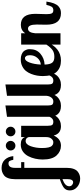

<svg xmlns="http://www.w3.org/2000/svg" viewBox="585 -1470 1039 2441"><g transform="rotate(-90 1104.5 -249.5)"><path d="M-96 118Q-96 69 -61 42.5Q-26 16 47 -8V-579Q47 -629 60 -665Q73 -701 96 -718Q119 -735 141 -742Q163 -749 189 -749Q256 -749 295 -707Q334 -665 340 -600H293Q287 -633 278 -647Q269 -661 247 -661Q191 -661 191 -579V-500H264V-460H191V80Q191 131 178 166.5Q165 202 143 219Q121 236 99.5 243Q78 250 54 250Q-8 250 -52 212.5Q-96 175 -96 118ZM-43 111Q-43 134 -26.5 147.5Q-10 161 7 161Q48 161 48 83V25Q-43 57 -43 111Z M297 -226Q297 -274 307.5 -321.5Q318 -369 340 -411Q362 -453 400 -479Q438 -505 488 -505Q563 -505 582 -452V-500H726V-160Q726 -119 737 -105Q748 -91 778 -91Q807 -91 826.5 -116Q846 -141 849 -179H891Q885 -132 870 -97Q855 -62 837.5 -43Q820 -24 797.5 -12.5Q775 -1 757.5 2.5Q740 6 721 6Q625 6 602 -86Q560 6 473 6Q400 6 348.5 -50Q297 -106 297 -226ZM412 -634Q412 -659 430 -677Q448 -695 473 -695Q498 -695 516 -677Q534 -659 534 -634Q534 -609 516 -591Q498 -573 473 -573Q447 -573 429.5 -590.5Q412 -608 412 -634ZM443 -235Q443 -185 450.5 -153Q458 -121 471.5 -109Q485 -97 494 -94Q503 -91 517 -91Q541 -91 561.5 -115Q582 -139 582 -179V-404Q571 -443 533 -443Q489 -443 466 -378Q443 -313 443 -235ZM592 -634Q592 -659 610 -677Q628 -695 653 -695Q678 -695 696 -677Q714 -659 714 -634Q714 -609 696 -591Q678 -573 653 -573Q627 -573 609.5 -590.5Q592 -608 592 -634Z M840 -149V-680L984 -700V-160Q984 -119 995 -105Q1006 -91 1036 -91Q1065 -91 1084.5 -116Q1104 -141 1107 -179H1149Q1143 -132 1128 -97Q1113 -62 1095.5 -43Q1078 -24 1055.5 -12.5Q1033 -1 1015.5 2.5Q998 6 979 6Q840 6 840 -149Z M1107 -149V-680L1251 -700V-160Q1251 -119 1262 -105Q1273 -91 1303 -91Q1332 -91 1351.5 -116Q1371 -141 1374 -179H1416Q1410 -132 1395 -97Q1380 -62 1362.5 -43Q1345 -24 1322.5 -12.5Q1300 -1 1282.5 2.5Q1265 6 1246 6Q1107 6 1107 -149Z M1358 -223Q1358 -261 1364 -297.5Q1370 -334 1385 -372.5Q1400 -411 1423 -439.5Q1446 -468 1484 -486.5Q1522 -505 1570 -505Q1606 -505 1632 -494.5Q1658 -484 1670.5 -470.5Q1683 -457 1690.5 -438.5Q1698 -420 1699 -409.5Q1700 -399 1700 -389Q1700 -305 1642 -255.5Q1584 -206 1504 -202Q1506 -134 1527.5 -106Q1549 -78 1602 -78Q1657 -78 1690.5 -103Q1724 -128 1758 -179H1792Q1718 6 1555 6Q1464 6 1411 -50Q1358 -106 1358 -223ZM1504 -250Q1554 -254 1588.5 -293.5Q1623 -333 1623 -388Q1623 -420 1612 -436Q1601 -452 1585 -452Q1552 -452 1530 -393Q1508 -334 1504 -250Z M1758 0V-500H1902V-448Q1939 -504 2009 -504Q2149 -504 2149 -320Q2149 -302 2147 -248Q2145 -194 2145 -177Q2145 -131 2155 -111Q2165 -91 2194 -91Q2226 -91 2239.5 -112.5Q2253 -134 2263 -179H2305Q2297 -121 2281.5 -82.5Q2266 -44 2244.5 -25.5Q2223 -7 2202.5 -0.5Q2182 6 2157 6Q2011 6 2011 -181Q2011 -193 2012 -241Q2013 -289 2013 -302Q2013 -413 1961 -413Q1910 -413 1902 -321V0Z"/></g></svg>

Font: Lobster Two
Style: Bold
Weight: 700
Designer: Pablo Impallari
Foundry: Pablo Impallari. www.impallari.com
Version: Version 1.006